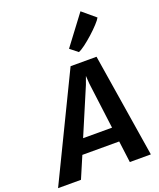

<svg xmlns="http://www.w3.org/2000/svg" viewBox="-242 -1187 1075 1300"><g transform="rotate(-20 295.5 -537.0)"><path d="M-53.5 0 308.5 -747H495.5L615 0H463.5L443.5 -155.5H178L111.5 0ZM221.5 -260H430L387.5 -592L383.5 -649.5L362.5 -592ZM394 -817.5 339 -861.5 498.5 -1073.5 592.5 -994.5Q585 -979.5 560.2 -952.8Q535.5 -926 503.5 -897.2Q471.5 -868.5 441.8 -846.2Q412 -824 394 -817.5Z"/></g></svg>

Font: Merriweather Sans Italic
Style: Bold
Weight: 700
Italic angle: -7.5°
Designer: Eben Sorkin
Foundry: Eben Sorkin
Version: Version 1.008; ttfautohint (v1.7.19-72a1) -l 8 -r 50 -G 200 